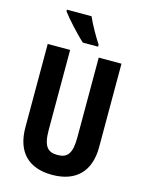

<svg xmlns="http://www.w3.org/2000/svg" viewBox="-137 -1016 845 1109"><g transform="rotate(15 285.5 -462.0)"><path d="M269 -934H122V-924C148 -888 224 -805 260 -774H351V-786C329 -818 287 -892 269 -934ZM507 -215V-714H371V-237C371 -138 344 -109 286 -109C230 -109 200 -134 200 -236V-714H66V-216C66 -69 143 10 285 10C429 10 507 -71 507 -215Z"/></g></svg>

Font: Noto Sans Malayalam ExtraCondensed
Style: Bold
Weight: 700
Width: 2
Designer: Jelle Bosma - Monotype Design Team
Foundry: Monotype Imaging Inc.
Version: Version 2.104